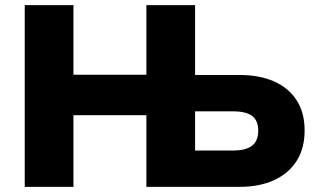

<svg xmlns="http://www.w3.org/2000/svg" viewBox="-20 -725 1239 745"><path d="M76 0V-705H265V-435H548V-705H737V-434H910Q987 -434 1043.5 -409Q1100 -384 1131 -336Q1162 -288 1162 -219Q1162 -149 1131 -100.5Q1100 -52 1043.5 -26Q987 0 910 0H548V-278H265V0ZM737 -141H884Q935 -141 958.5 -160Q982 -179 982 -218Q982 -257 958.5 -275Q935 -293 884 -293H737Z"/></svg>

Font: Nunito Sans 9pt Black
Style: Regular
Weight: 900
Version: Version 3.101;gftools[0.9.27]